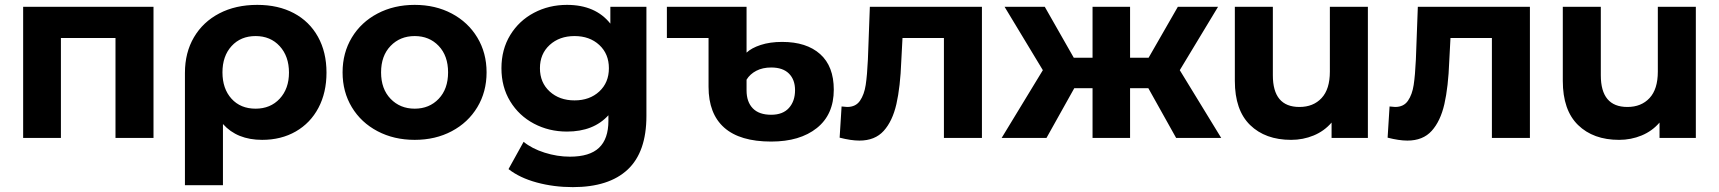

<svg xmlns="http://www.w3.org/2000/svg" viewBox="-20 -566 7054 788"><path d="M610 -538V0H454V-410H230V0H75V-538Z M1320 -268Q1320 -186 1287 -123.5Q1254 -61 1194 -26.5Q1134 8 1056 8Q953 8 895 -57V194H739V-267Q739 -350 776 -413Q813 -476 880 -511Q947 -546 1036 -546Q1122 -546 1186 -512Q1250 -478 1285 -415Q1320 -352 1320 -268ZM1166 -268Q1166 -335 1128 -376.5Q1090 -418 1029 -418Q968 -418 930.5 -377Q893 -336 893 -269Q893 -202 930 -161Q967 -120 1029 -120Q1090 -120 1128 -161Q1166 -202 1166 -268Z M1386 -269Q1386 -349 1424 -412Q1462 -475 1529.5 -510.5Q1597 -546 1682 -546Q1767 -546 1834 -510.5Q1901 -475 1939 -412Q1977 -349 1977 -269Q1977 -189 1939 -126Q1901 -63 1834 -27.5Q1767 8 1682 8Q1597 8 1529.5 -27.5Q1462 -63 1424 -126Q1386 -189 1386 -269ZM1819 -269Q1819 -337 1780.5 -377.5Q1742 -418 1682 -418Q1622 -418 1583 -377.5Q1544 -337 1544 -269Q1544 -201 1583 -160.5Q1622 -120 1682 -120Q1742 -120 1780.5 -160.5Q1819 -201 1819 -269Z M2633 -538V-90Q2633 58 2556 130Q2479 202 2331 202Q2253 202 2183 183Q2113 164 2067 128L2129 16Q2163 44 2215 60.5Q2267 77 2319 77Q2400 77 2438.5 40.5Q2477 4 2477 -70V-93Q2416 -26 2307 -26Q2233 -26 2171.5 -58.5Q2110 -91 2074 -150Q2038 -209 2038 -286Q2038 -363 2074 -422Q2110 -481 2171.5 -513.5Q2233 -546 2307 -546Q2424 -546 2485 -469V-538ZM2479 -286Q2479 -345 2439.5 -381.5Q2400 -418 2338 -418Q2276 -418 2236 -381.5Q2196 -345 2196 -286Q2196 -227 2236 -190.5Q2276 -154 2338 -154Q2400 -154 2439.5 -190.5Q2479 -227 2479 -286Z M3402 -198Q3402 -96 3332.5 -40.5Q3263 15 3145 15Q3017 15 2952.5 -42Q2888 -99 2888 -210V-410H2717V-538H3044V-350Q3064 -369 3102 -381.5Q3140 -394 3190 -394Q3290 -394 3346 -344Q3402 -294 3402 -198ZM3243 -196Q3243 -239 3218 -264Q3193 -289 3145 -289Q3110 -289 3084 -275.5Q3058 -262 3044 -239V-195Q3044 -148 3069.5 -121.5Q3095 -95 3145 -95Q3193 -95 3218 -123Q3243 -151 3243 -196Z M4010 -538V0H3854V-410H3684L3679 -315Q3675 -209 3659 -139Q3643 -69 3607 -29Q3571 11 3507 11Q3473 11 3426 -1L3434 -129Q3450 -127 3457 -127Q3492 -127 3509.5 -152.5Q3527 -178 3533 -217.5Q3539 -257 3542 -322L3550 -538Z M4693 -204H4618V0H4464V-204H4389L4275 0H4091L4260 -278L4103 -538H4268L4387 -329H4464V-538H4618V-329H4694L4814 -538H4979L4822 -278L4992 0H4807Z M5594 -538V0H5445V-63Q5415 -28 5371.5 -10Q5328 8 5279 8Q5173 8 5110.5 -53Q5048 -114 5048 -234V-538H5204V-257Q5204 -127 5313 -127Q5370 -127 5404 -163.5Q5438 -200 5438 -272V-538Z M6259 -538V0H6103V-410H5933L5928 -315Q5924 -209 5908 -139Q5892 -69 5856 -29Q5820 11 5756 11Q5722 11 5675 -1L5683 -129Q5699 -127 5706 -127Q5741 -127 5758.5 -152.5Q5776 -178 5782 -217.5Q5788 -257 5791 -322L5799 -538Z M6940 -538V0H6791V-63Q6761 -28 6717.5 -10Q6674 8 6625 8Q6519 8 6456.5 -53Q6394 -114 6394 -234V-538H6550V-257Q6550 -127 6659 -127Q6716 -127 6750 -163.5Q6784 -200 6784 -272V-538Z"/></svg>

Font: Montserrat Alternates
Style: Bold
Weight: 700
Designer: Julieta Ulanovsky
Foundry: Julieta Ulanovsky
Version: Version 7.200